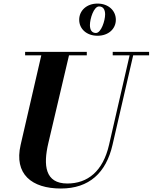

<svg xmlns="http://www.w3.org/2000/svg" viewBox="-20 -1040 854 1074"><path d="M423 -929.5C423 -878.5 464.5 -840 525.5 -840C586.5 -840 628 -878.5 628 -929.5C628 -980.5 586.5 -1020 525.5 -1020C464.5 -1020 423 -980.5 423 -929.5ZM483 -900C483 -935 504.5 -1004 534 -1004C558.5 -1004 568 -984.5 568 -959.5C568 -924.5 546 -855.5 516.5 -855.5C492 -855.5 483 -875 483 -900ZM120.5 -750V-730.5H211L95.5 -230C57.5 -66 157.5 14.5 320.5 14.5C478.5 14.5 573.5 -73 609.5 -230L725 -730.5H814V-750H610.5V-730.5H705L590 -230C556 -81.5 470 -13.5 356.5 -13.5C232 -13.5 221 -115 250.5 -240L366 -730.5H465.5V-750Z"/></svg>

Font: Bodoni* 11pt
Style: Bold Italic
Weight: 700
Italic angle: -13°
Version: Version 2.3